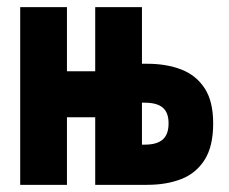

<svg xmlns="http://www.w3.org/2000/svg" viewBox="-20 -516 640 536"><path d="M36.4 0V-496.1H166.9V-317.1H245.8V-496.1H376.3V0H245.8V-188.6H166.9V0ZM245.8 0V-496.1H376.3V-338H391Q444.6 -338 486 -322Q527.5 -306 551.3 -269.6Q575.1 -233.3 575.1 -171.5Q575.1 -107.5 551.3 -69.9Q527.5 -32.3 486 -16.1Q444.6 0 391 0ZM376.3 -112.2H384.2Q418 -112.2 434.3 -126.5Q450.6 -140.7 450.6 -171.6Q450.6 -202 434.3 -215.6Q418 -229.3 384.2 -229.3H376.3Z"/></svg>

Font: Source Code Pro ExtraLight
Style: Regular
Weight: 200
Monospace: yes
Designer: Paul D. Hunt, Teo Tuominen
Foundry: Adobe
Version: Version 1.026;hotconv 1.1.0;makeotfexe 2.6.0